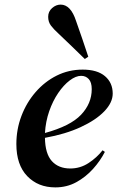

<svg xmlns="http://www.w3.org/2000/svg" viewBox="-20 -798 509 833"><path d="M220 15Q145 15 98 -34Q51 -83 51 -173Q51 -237 73 -295Q95 -353 134.5 -398.5Q174 -444 226 -470Q278 -496 339 -496Q402 -496 435.5 -467.5Q469 -439 469 -392Q469 -353 432.5 -315Q396 -277 330 -246.5Q264 -216 175 -200Q176 -131 205 -99Q234 -67 285 -67Q328 -67 364 -90.5Q400 -114 425 -146L435 -139Q415 -100 383.5 -65Q352 -30 311 -7.5Q270 15 220 15ZM332 -469Q309 -469 282.5 -449Q256 -429 232.5 -394.5Q209 -360 193.5 -315.5Q178 -271 175 -221Q285 -251 331.5 -300Q378 -349 378 -411Q378 -441 365 -455Q352 -469 332 -469ZM363 -552 348 -542Q320 -570 291.5 -597Q263 -624 235 -651Q213 -671 201 -687Q189 -703 189 -725Q189 -748 206 -763Q223 -778 243 -778Q287 -778 310 -707Q324 -667 337 -629.5Q350 -592 363 -552Z"/></svg>

Font: DM Serif Display
Style: Italic
Weight: 400
Italic angle: -12°
Designer: Colophon Foundry, Frank Grießhammer
Foundry: Colophon Foundry
Version: Version 5.100; ttfautohint (v1.8.2)